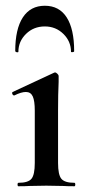

<svg xmlns="http://www.w3.org/2000/svg" viewBox="-20 -648 306 668"><path d="M44 -12Q78 -12 89.5 -26Q101 -40 101 -81V-263Q101 -297 94 -312.5Q87 -328 70 -328Q54 -328 30 -316H29Q25 -316 23 -321Q21 -326 24 -328L168 -395L171 -396Q175 -396 179.5 -391.5Q184 -387 184 -384V-363Q182 -321 182 -264V-81Q182 -40 193.5 -26Q205 -12 239 -12Q242 -12 242 -6Q242 0 239 0Q214 0 199 -1L141 -2L83 -1Q69 0 44 0Q41 0 41 -6Q41 -12 44 -12ZM40 -466Q38 -466 35.5 -467.5Q33 -469 33 -470Q33 -547 59.5 -587.5Q86 -628 136 -628Q186 -628 212 -587.5Q238 -547 238 -470Q238 -467 232.5 -466.5Q227 -466 227 -468Q227 -504 200.5 -530Q174 -556 136 -556Q97 -556 70.5 -530Q44 -504 44 -468Q44 -466 40 -466Z"/></svg>

Font: Cormorant Garamond SemiBold
Style: Regular
Weight: 600
Designer: Christian Thalmann (Catharsis Fonts)
Foundry: Catharsis Fonts
Version: Version 4.000